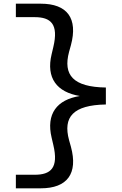

<svg xmlns="http://www.w3.org/2000/svg" viewBox="-20 -821 660 1041"><path d="M364.5 -25.5 354.5 -61C320.5 -186.5 376 -251.5 554 -254.5V-346.5C376 -349 321 -414.5 354.5 -540L364.5 -576C403.5 -721.5 345 -801 201 -801H66V-728H168C255 -728 299 -691 269 -565.5L260 -527.5C228.5 -397.5 288.5 -321 413 -300.5C288.5 -280.5 229 -204 260 -74L269 -35.5C299 90 255 126.5 168 126.5H66V200H201C345 200 404 120 364.5 -25.5Z"/></svg>

Font: FontWithASyntaxHighlighterNightOwl
Style: Regular
Weight: 400
Designer: Riley Cran & the Lettermatic Team
Foundry: Lettermatic
Version: Version 1.000 (FontWithASyntaxHighlighterNightOwl)